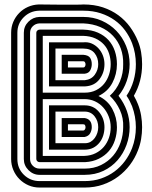

<svg xmlns="http://www.w3.org/2000/svg" viewBox="-20 -714 683 862"><path d="M354 -411Q359 -411 361.5 -415.5Q364 -420 364 -425Q364 -430 361.5 -434.5Q359 -439 354 -439H285V-411ZM30 -567Q30 -593 39.5 -615.5Q49 -638 66 -655.5Q83 -673 105.5 -683Q128 -693 154 -694Q210 -693 254 -693Q273 -693 291 -693Q309 -693 323 -693Q337 -693 345.5 -693.5Q354 -694 354 -694Q403 -694 442 -681Q481 -668 511.5 -645.5Q542 -623 563.5 -593.5Q585 -564 599 -530Q609 -506 613.5 -479.5Q618 -453 618 -426Q618 -348 581 -284Q592 -265 599 -247Q609 -222 613.5 -195.5Q618 -169 618 -143Q618 -116 613.5 -89.5Q609 -63 599 -38Q586 -4 563.5 26Q541 56 511 78.5Q481 101 443 114.5Q405 128 360 128H158Q131 128 108 118Q85 108 67.5 90.5Q50 73 40 49.5Q30 26 30 0V-5ZM354 -128Q358 -128 361 -132.5Q364 -137 364 -142Q364 -147 362 -151.5Q360 -156 354 -156H285V-128ZM257 -383V-468H354Q377 -466 384.5 -454.5Q392 -443 392 -426Q392 -411 385 -398Q378 -385 360 -383ZM58 -4V0Q58 42 87 70.5Q116 99 158 99H360Q400 99 433.5 87.5Q467 76 494 56Q521 36 541 9Q561 -18 573 -49Q590 -94 590 -143Q590 -191 573 -237Q568 -249 562 -261Q556 -273 548 -284Q569 -315 579.5 -351.5Q590 -388 590 -426Q590 -475 573 -520Q561 -551 541.5 -577.5Q522 -604 494.5 -623.5Q467 -643 432 -654.5Q397 -666 354 -666H156Q115 -665 86.5 -636.5Q58 -608 58 -567ZM257 -99V-184H360Q392 -179 392 -143Q392 -129 385 -116Q378 -103 360 -99ZM361 -354Q390 -357 405.5 -378.5Q421 -400 421 -426Q421 -455 404.5 -475.5Q388 -496 354 -496H229V-354ZM87 -567Q87 -596 107.5 -616.5Q128 -637 157 -638H354Q399 -638 437 -621Q475 -604 502.5 -575.5Q530 -547 546 -508Q562 -469 562 -426Q562 -388 549 -350.5Q536 -313 512 -284Q562 -219 562 -143Q562 -102 548 -63.5Q534 -25 508 5Q482 35 444.5 53Q407 71 360 71H158Q129 71 108 50Q87 29 87 0V-6ZM361 -71Q376 -71 387 -77.5Q398 -84 405.5 -94.5Q413 -105 417 -117.5Q421 -130 421 -143Q421 -171 404.5 -192Q388 -213 360 -213H229V-71ZM115 0Q115 18 127.5 30.5Q140 43 158 43H161H360Q401 43 433.5 27Q466 11 488 -15Q510 -41 521.5 -74.5Q533 -108 533 -143Q535 -183 518.5 -219.5Q502 -256 473 -284Q503 -311 518.5 -348.5Q534 -386 533 -426Q534 -463 522.5 -495.5Q511 -528 487.5 -553Q464 -578 430.5 -592.5Q397 -607 354 -609H157Q139 -608 127 -596Q115 -584 115 -567ZM200 -42V-241H361Q400 -241 424.5 -211.5Q449 -182 449 -143Q449 -124 443.5 -106Q438 -88 426.5 -73.5Q415 -59 398.5 -50.5Q382 -42 360 -42ZM354 -524Q375 -526 392 -518.5Q409 -511 422 -497Q435 -483 442 -464.5Q449 -446 449 -426Q449 -388 426.5 -358Q404 -328 360 -326H200V-524ZM361 -298Q389 -298 411 -309Q433 -320 447.5 -338Q462 -356 469.5 -379Q477 -402 477 -426Q477 -451 469.5 -474Q462 -497 446.5 -514Q431 -531 408 -541.5Q385 -552 354 -553H172V-298ZM143 -567Q143 -573 147.5 -577Q152 -581 158 -581H354Q391 -580 419.5 -567.5Q448 -555 467 -534Q486 -513 495.5 -485Q505 -457 505 -426Q505 -381 484.5 -342Q464 -303 422 -283Q464 -263 484.5 -224.5Q505 -186 505 -143Q505 -113 496 -85Q487 -57 469 -36Q451 -15 424 -1.5Q397 12 362 14H158Q152 14 147.5 10Q143 6 143 0V-2ZM358 -14Q387 -15 409 -26Q431 -37 446 -54.5Q461 -72 469 -95Q477 -118 477 -143Q477 -168 468 -191Q459 -214 443.5 -231.5Q428 -249 406.5 -259Q385 -269 360 -269H172V-14Z"/></svg>

Font: Zschusch
Style: Regular
Weight: 400
Designer: Peter Wiegel
Foundry: Peter Wiegel